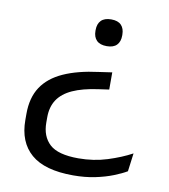

<svg xmlns="http://www.w3.org/2000/svg" viewBox="-76 -559 697 792"><g transform="rotate(10 272.0 -163.5)"><path d="M368.5 -279V-207L323 -200.5Q259 -191.5 217.8 -172.8Q176.5 -154 156.5 -123.8Q136.5 -93.5 136.5 -50V-28Q136.5 30 171.5 62.2Q206.5 94.5 292 94.5Q356 94.5 412.8 76.5Q469.5 58.5 513 35L503 111.5Q482 124 449.2 137Q416.5 150 374.5 158.8Q332.5 167.5 283 167.5Q163.5 167.5 106.5 118.2Q49.5 69 49.5 -23.5V-49.5Q49.5 -117 79.2 -162Q109 -207 168 -233.5Q227 -260 313.5 -271ZM327 -493.5Q355 -493.5 368.8 -479.2Q382.5 -465 382.5 -439V-435.5Q382.5 -410 368.8 -395.8Q355 -381.5 327 -381.5Q298.5 -381.5 284.5 -395.8Q270.5 -410 270.5 -435.5V-439Q270.5 -465 284.5 -479.2Q298.5 -493.5 327 -493.5Z"/></g></svg>

Font: Anek Gujarati SemiExpanded
Style: Regular
Weight: 400
Width: 6
Designer: Mrunmayee Ghaisas (Gujarati), Yesha Goshar (Latin)
Foundry: Ek Type
Version: Version 1.003